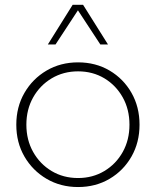

<svg xmlns="http://www.w3.org/2000/svg" viewBox="-20 -752 635 782"><path d="M297.9 9.8Q226.6 9.8 169.7 -23.7Q112.8 -57.1 79.6 -114.3Q46.4 -171.4 46.4 -244.1Q46.4 -316.4 79.6 -373.8Q112.8 -431.2 169.7 -464.6Q226.6 -498 297.9 -498Q369.6 -498 426.3 -464.6Q482.9 -431.2 515.6 -373.8Q548.3 -316.4 548.3 -244.1Q548.3 -171.9 515.6 -114.5Q482.9 -57.1 426.3 -23.7Q369.6 9.8 297.9 9.8ZM297.9 -26.9Q357.4 -26.9 405 -55.4Q452.6 -84 480 -133.1Q507.3 -182.1 507.3 -244.1Q507.3 -306.2 480 -355.2Q452.6 -404.3 405.3 -432.9Q357.9 -461.4 297.9 -461.4Q238.3 -461.4 190.4 -432.9Q142.6 -404.3 115 -355.2Q87.4 -306.2 87.4 -244.1Q87.4 -182.1 115 -133.1Q142.6 -84 190.2 -55.4Q237.8 -26.9 297.9 -26.9ZM419.9 -570.8H388.7L297.4 -710L206.1 -570.8H174.8L275.9 -732.4H318.4Z"/></svg>

Font: Kumbh Sans ExtraLight
Style: Regular
Weight: 250
Version: Version 1.005